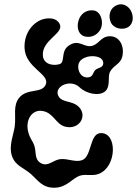

<svg xmlns="http://www.w3.org/2000/svg" viewBox="-20 -816 642 900"><path d="M375 -646C411 -635 443 -657 454 -685C465 -716 453 -761 420 -767C385 -772 357 -751 348 -719C339 -690 346 -655 375 -646ZM501 -708C516 -681 556 -674 581 -689C606 -705 607 -740 594 -765C579 -793 548 -805 520 -788C492 -772 487 -735 501 -708ZM260 -703C281 -659 175 -629 181 -555C184 -516 226 -506 258 -515C288 -523 262 -574 302 -602C348 -634 371 -595 406 -600C443 -605 451 -645 493 -646C540 -648 565 -600 553 -550C545 -516 513 -511 496 -480C483 -456 500 -412 473 -388C446 -364 385 -376 354 -406C309 -450 226 -408 256 -362C273 -336 316 -343 344 -320C396 -277 352 -203 283 -223C240 -236 231 -288 178 -296C134 -303 102 -261 110 -209C116 -170 133 -158 141 -133C151 -102 140 -69 172 -51C205 -33 229 -66 262 -70C299 -74 332 -54 364 -65C411 -81 399 -188 450 -192C531 -198 529 -34 443 -1C412 11 382 -2 353 8C319 20 293 63 236 64C178 65 158 29 124 -1C91 -30 52 -38 36 -85C20 -132 44 -186 49 -223C56 -274 39 -321 71 -359C109 -404 178 -376 195 -421C213 -470 99 -498 95 -591C92 -668 142 -715 182 -726C211 -734 246 -732 260 -703ZM347 -509C344 -481 361 -453 388 -453C418 -453 414 -476 427 -488C440 -500 464 -497 464 -520C464 -548 428 -555 402 -552C376 -549 349 -535 347 -509Z"/></svg>

Font: PicNic
Style: Regular
Weight: 400
Designer: Mariel Nils
Foundry: Velvetyne Type Foundry
Version: Version 2.000;Glyphs 3.2.3 (3260)